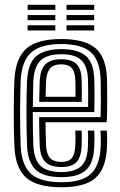

<svg xmlns="http://www.w3.org/2000/svg" viewBox="-20 -772 500 801"><path d="M236.8 9.2Q137.2 9.2 91.4 -29Q45.5 -67.2 40.2 -156.5Q38.8 -185 38 -224.4Q37.2 -263.8 37.4 -305.5Q37.5 -347.2 38.2 -383.5Q39 -419.8 40.2 -441.8Q46 -532.2 91.8 -570.8Q137.5 -609.2 235.2 -609.2Q331.8 -609.2 376.9 -572.2Q422 -535.2 426.2 -446.8Q426.5 -439 426.8 -417.5Q427 -396 427.1 -368Q427.2 -340 426.9 -311.6Q426.5 -283.2 425 -261.8H170Q170.2 -242 170.5 -224.8Q170.8 -207.5 171.2 -192.8Q171.8 -178 172.2 -164.8Q174.2 -128.2 189.2 -112.4Q204.2 -96.5 236.8 -96.5Q265.2 -96.5 278.8 -111.6Q292.2 -126.8 294 -162.8Q294.8 -176.5 294.9 -193.6Q295 -210.8 293.8 -227.2H320.2Q321.5 -211 321.2 -192.9Q321 -174.8 320.5 -161.8Q318.2 -115.5 298.6 -95.4Q279 -75.2 236.8 -75.2Q191 -75.2 169.8 -95.8Q148.5 -116.2 145.8 -163.2Q145 -180.2 144.5 -199.6Q144 -219 143.8 -240.2Q143.5 -261.5 143.2 -283.2H399.5Q400.5 -306.2 400.6 -331.6Q400.8 -357 400.6 -380.2Q400.5 -403.5 400.2 -420.9Q400 -438.2 399.8 -445.2Q396 -522 357.9 -555.1Q319.8 -588.2 235.2 -588.2Q151 -588.2 111.2 -554.1Q71.5 -520 66.5 -440.2Q65.5 -420.2 64.8 -385Q64 -349.8 63.9 -308.2Q63.8 -266.8 64.4 -227Q65 -187.2 66.5 -158.5Q71.2 -80.8 110.2 -46.2Q149.2 -11.8 236.8 -11.8Q320.2 -11.8 358.1 -45.6Q396 -79.5 399.8 -157.8Q400.2 -168 400.5 -180.1Q400.8 -192.2 400.4 -204.5Q400 -216.8 399 -227.2H425.5Q427 -211.8 427 -192.6Q427 -173.5 426.2 -156.8Q422 -67.8 378 -29.2Q334 9.2 236.8 9.2ZM236.8 -33Q161.8 -33 129.2 -63.4Q96.8 -93.8 93 -160Q91.8 -187.8 91 -226.8Q90.2 -265.8 90.4 -306.9Q90.5 -348 91.1 -383Q91.8 -418 93 -437.8Q97.5 -510.2 132.4 -538.6Q167.2 -567 235.2 -567Q305.2 -567 337.8 -538.9Q370.2 -510.8 373.2 -444.8Q373.8 -436.2 374 -413.8Q374.2 -391.2 374.2 -362Q374.2 -332.8 373.5 -304.5H116.8Q116.8 -262.8 117.4 -225.4Q118 -188 119.2 -162.5Q122.8 -104 150.1 -79.1Q177.5 -54.2 236.8 -54.2Q289.2 -54.2 316.6 -77Q344 -99.8 346.8 -159Q347.5 -174.2 347.6 -192Q347.8 -209.8 346.5 -227.2H373Q374.2 -210.5 374.1 -192.8Q374 -175 373.2 -158.2Q370.2 -91.5 338.5 -62.2Q306.8 -33 236.8 -33ZM117 -325.8H347.5Q348 -350.5 347.9 -374.1Q347.8 -397.8 347.5 -416.4Q347.2 -435 346.8 -444Q344.5 -498.2 318.2 -522Q292 -545.8 235.2 -545.8Q178.5 -545.8 150.8 -521.1Q123 -496.5 119.2 -436Q118.5 -418.8 117.9 -388.6Q117.2 -358.5 117 -325.8ZM143.5 -347Q143.8 -358.5 144.1 -375.9Q144.5 -393.2 144.9 -409.6Q145.2 -426 145.8 -434.8Q148.8 -484.2 170.2 -504.5Q191.8 -524.8 235.2 -524.8Q278.2 -524.8 298.4 -505.8Q318.5 -486.8 320.2 -443.5Q320.8 -435.2 321 -419.8Q321.2 -404.2 321.2 -385.2Q321.2 -366.2 321.2 -347ZM170.2 -368.2H294.8Q295 -383.5 294.9 -398.8Q294.8 -414 294.6 -425.5Q294.5 -437 294 -441Q292.5 -474 278.9 -488.8Q265.2 -503.5 235.2 -503.5Q203.8 -503.5 189.1 -486.9Q174.5 -470.2 172.2 -433.8Q172 -423.8 171.5 -413.5Q171 -403.2 170.8 -392.1Q170.5 -381 170.2 -368.2ZM257.5 -730.8V-752H373V-730.8ZM95.2 -645V-666.5H210.8V-645ZM95.2 -687.8V-709.2H210.8V-687.8ZM95.2 -730.8V-752H210.8V-730.8ZM257.5 -645V-666.5H373V-645ZM257.5 -687.8V-709.2H373V-687.8Z"/></svg>

Font: Big Shoulders Inline Text Thin ExtraBold
Style: Regular
Weight: 800
Version: Version 2.002